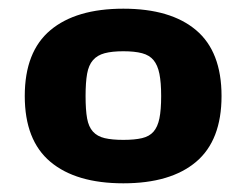

<svg xmlns="http://www.w3.org/2000/svg" viewBox="-20 -767 568 442"><path d="M264 -445Q290 -445 307 -449Q324 -453 333.5 -464Q343 -475 347 -494.5Q351 -514 351 -546Q351 -577 347 -597Q343 -617 333.5 -628.5Q324 -640 307 -644.5Q290 -649 264 -649Q238 -649 221 -644.5Q204 -640 194 -628.5Q184 -617 180.5 -597Q177 -577 177 -546Q177 -514 180.5 -494.5Q184 -475 194 -464Q204 -453 221 -449Q238 -445 264 -445ZM264 -345Q155 -345 96 -394.5Q37 -444 37 -546Q37 -648 96 -697.5Q155 -747 264 -747Q373 -747 431.5 -697.5Q490 -648 490 -546Q490 -444 431.5 -394.5Q373 -345 264 -345Z"/></svg>

Font: Encode Sans Wide
Style: Bold
Weight: 700
Designer: Pablo Impallari, Andres Torresi
Foundry: Pablo Impallari, Andres Torresi
Version: Version 1.000; ttfautohint (v1.00) -l 8 -r 50 -G 200 -x 14 -